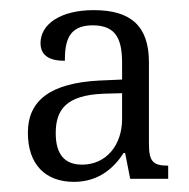

<svg xmlns="http://www.w3.org/2000/svg" viewBox="-20 -739 374 379"><path d="M126 -380C176 -380 206 -409 224 -437H227L237 -386H312V-412C281 -412 274 -421 274 -456V-616C274 -688 238 -719 165 -719C99 -719 60 -691 60 -654C60 -629 78 -619 108 -619C108 -659 116 -689 163 -689C211 -689 221 -659 221 -614V-582L176 -580C80 -575 35 -541 35 -477C35 -414 70 -380 126 -380ZM142 -414C108 -414 90 -434 90 -476C90 -522 110 -551 184 -554L221 -555V-504C221 -453 190 -414 142 -414Z"/></svg>

Font: Noto Serif Thai SemiCondensed Light
Style: Regular
Weight: 300
Width: 4
Designer: Monotype Design Team
Foundry: Monotype Imaging Inc.
Version: Version 2.002